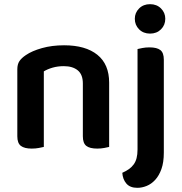

<svg xmlns="http://www.w3.org/2000/svg" viewBox="-20 -705 873 920"><path d="M377 -305Q377 -348 352.5 -368Q328 -388 286 -388Q257 -388 232.5 -381Q208 -374 190 -363V-1Q181 1 166 4Q151 7 132 7Q97 7 80 -6Q63 -19 63 -52V-373Q63 -397 73 -412Q83 -427 104 -441Q133 -461 181 -474.5Q229 -488 287 -488Q390 -488 446.5 -442.5Q503 -397 503 -309V-1Q495 1 479.5 4Q464 7 446 7Q410 7 393.5 -6Q377 -19 377 -52ZM566 123Q584 115 597.5 105.5Q611 96 620.5 83Q630 70 634.5 52.5Q639 35 639 11V-470Q647 -472 662.5 -475Q678 -478 696 -478Q732 -478 748.5 -465Q765 -452 765 -419V26Q765 73 753.5 105Q742 137 723.5 157Q705 177 682.5 186Q660 195 638 195Q603 195 585.5 174.5Q568 154 566 123ZM626 -615Q626 -644 646.5 -664.5Q667 -685 699 -685Q731 -685 751.5 -664.5Q772 -644 772 -615Q772 -585 751.5 -564.5Q731 -544 699 -544Q667 -544 646.5 -564.5Q626 -585 626 -615Z"/></svg>

Font: Baloo 2 SemiBold
Style: Regular
Weight: 600
Designer: Sarang Kulkarni and Ek Type
Foundry: Ek Type
Version: Version 1.640;hotconv 1.0.111;makeotfexe 2.5.65597; ttfautoh